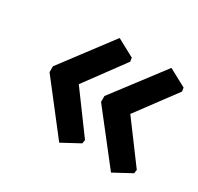

<svg xmlns="http://www.w3.org/2000/svg" viewBox="-92 -525 614 594"><g transform="rotate(30 215.0 -228.0)"><path d="M365 -41 229 -215V-236L365 -415L428 -381L430 -368L326 -228L430 -88L428 -75ZM180 -41 45 -215V-236L180 -415L243 -381L245 -368L142 -228L245 -88L243 -75Z"/></g></svg>

Font: Alegreya Sans
Style: Bold
Weight: 700
Designer: Juan Pablo del Peral
Foundry: Huerta Tipografica
Version: Version 2.007